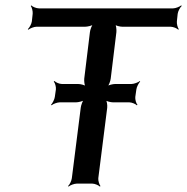

<svg xmlns="http://www.w3.org/2000/svg" viewBox="-20 -680 693 711"><path d="M635 -601 638 -629C639 -638 647 -653 653 -658L651 -660C645 -655 630 -649 621 -649H124C115 -649 100 -655 96 -660L94 -658C98 -653 102 -638 101 -629L98 -601C97 -592 89 -577 83 -572L85 -570C91 -575 106 -581 115 -581H295C304 -581 322 -585 327 -590L326 -592C320 -587 314 -570 313 -561L292 -389C291 -380 293 -363 297 -358L299 -360C295 -365 278 -369 269 -369H209C200 -369 186 -375 182 -380L179 -378C184 -373 188 -358 187 -349L183 -321C182 -312 174 -297 169 -292L171 -290C176 -295 192 -301 201 -301H261C270 -301 287 -305 293 -310L291 -312C286 -307 280 -290 279 -281L246 -20C245 -11 238 4 232 9L234 11C239 6 255 0 264 0H322C331 0 345 6 350 11L352 9C348 4 343 -11 344 -20L377 -281C378 -290 376 -307 371 -312L369 -310C373 -305 390 -301 399 -301H459C468 -301 482 -295 487 -290L489 -292C484 -297 480 -312 481 -321L485 -349C486 -358 494 -373 499 -378L498 -380C492 -375 476 -369 467 -369H407C398 -369 381 -365 375 -360L377 -358C383 -363 389 -380 390 -389L411 -561C412 -570 410 -587 406 -592L403 -590C408 -585 424 -581 433 -581H612C621 -581 636 -575 640 -570L642 -572C638 -577 634 -592 635 -601Z"/></svg>

Font: Gamestation Storm Oblique 
Style: Italic
Weight: 400
Designer: Jonas Hecksher
Foundry: Jonas Hecksher, Playtypeª, e-types AS
Version: Version 1.003